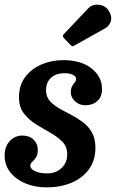

<svg xmlns="http://www.w3.org/2000/svg" viewBox="-39 -795 501 830"><path d="M251.5 -127.5Q252 -160.5 230.8 -182.2Q209.5 -204 178.5 -221.2Q147.5 -238.5 116.2 -258Q85 -277.5 64 -305Q43 -332.5 43 -375Q43 -425.5 69.5 -461.2Q96 -497 139.5 -516Q183 -535 234.5 -535Q311.5 -535 356.8 -499.2Q402 -463.5 402 -409Q402 -376.5 381.8 -358.2Q361.5 -340 330.5 -340Q304 -340 285.5 -357Q267 -374 267 -397Q267.5 -413.5 273 -422.8Q278.5 -432 284.2 -438.8Q290 -445.5 290 -454Q290 -465 275.8 -471.8Q261.5 -478.5 240.5 -478.5Q202.5 -478.5 181.2 -458.5Q160 -438.5 160 -404.5Q160 -377.5 175.5 -359.5Q191 -341.5 215.2 -327.5Q239.5 -313.5 266.8 -299.5Q294 -285.5 318.5 -267.5Q343 -249.5 358.2 -222.8Q373.5 -196 373.5 -156.5Q373.5 -101.5 345.5 -63.2Q317.5 -25 269.8 -5Q222 15 163 15Q112 15 70.8 -2.2Q29.5 -19.5 5.2 -50.5Q-19 -81.5 -19 -123Q-19 -161 3 -185Q25 -209 58 -209Q88 -209 106.2 -191.2Q124.5 -173.5 124.5 -146Q124 -125 116 -113.5Q108 -102 100 -94.8Q92 -87.5 92 -79Q92 -65 112.2 -55.2Q132.5 -45.5 165 -45.5Q202.5 -45.5 227 -68.5Q251.5 -91.5 251.5 -127.5ZM429.5 -751Q446 -726.5 440.5 -705Q435 -683.5 414.5 -672L284 -599Q278 -595 274.5 -595Q271 -595 266 -600.5L237 -630.5Q229 -639.5 237 -647.5L341 -757.5Q358.5 -777 386.8 -774.5Q415 -772 429.5 -751Z"/></svg>

Font: Besley* Narrow Semi
Style: Italic
Weight: 600
Width: 4
Italic angle: -13°
Designer: Owen Earl
Foundry: indestructible type*
Version: Version 3.000; ttfautohint (v1.8.3)